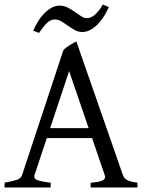

<svg xmlns="http://www.w3.org/2000/svg" viewBox="-20 -825 635 845"><path d="M370.1 -261.2 284.2 -512.2 200.7 -261.2ZM186 -217.3 131.8 -54.2Q127 -39.1 145 -32.2Q163.1 -25.4 203.1 -21V0H0V-21Q33.2 -26.9 52.7 -33.2Q72.3 -39.6 77.1 -54.2L258.8 -604Q270 -616.2 286.6 -626.2Q303.2 -636.2 315.9 -643.1L521 -54.2Q523.4 -47.4 527.8 -42Q532.2 -36.6 539.6 -32.7Q546.9 -28.8 558.1 -25.9Q569.3 -22.9 585 -21V0H378.9V-21Q417 -23.4 431.6 -30.8Q446.3 -38.1 440.9 -54.2L385.3 -217.3ZM459 -793.9Q450.2 -773.9 438 -754.4Q425.8 -734.9 410.9 -719.2Q396 -703.6 378.4 -693.8Q360.8 -684.1 341.8 -684.1Q324.7 -684.1 309.3 -692.6Q293.9 -701.2 279.3 -711.7Q264.6 -722.2 250.2 -730.7Q235.8 -739.3 221.7 -739.3Q202.1 -739.3 186 -723.4Q169.9 -707.5 151.9 -680.2L126 -689.9Q134.8 -710 146.7 -729.7Q158.7 -749.5 173.8 -765.1Q189 -780.8 206.3 -790.5Q223.6 -800.3 242.7 -800.3Q261.2 -800.3 277.8 -791.7Q294.4 -783.2 309.1 -772.7Q323.7 -762.2 336.9 -753.7Q350.1 -745.1 361.8 -745.1Q380.4 -745.1 398.2 -760.7Q416 -776.4 432.6 -805.2Z"/></svg>

Font: Noto Serif Devanagari
Style: Regular
Weight: 400
Designer: Monotype Design Team
Foundry: Monotype Imaging Inc.
Version: Version 1.01